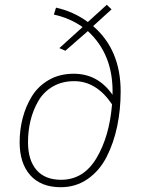

<svg xmlns="http://www.w3.org/2000/svg" viewBox="-20 -772 597 802"><path d="M369 -663Q484 -564 484 -390Q484 -314 469.5 -244.5Q455 -175 425.5 -117Q396 -59 346.5 -24.5Q297 10 234 10Q151 10 106.5 -40Q62 -90 62 -178Q62 -229 74.5 -278Q87 -327 113 -369.5Q139 -412 184 -438Q229 -464 288 -464Q389 -464 450 -376Q455 -543 347 -642L253 -560L228 -571L325 -659Q271 -697 205 -711L214 -740Q287 -724 347 -680L426 -752L446 -733ZM235 -21Q329 -21 383 -111.5Q437 -202 448 -336Q383 -433 290 -433Q239 -433 200.5 -410.5Q162 -388 140 -350Q118 -312 107.5 -268.5Q97 -225 97 -178Q97 -103 132.5 -62Q168 -21 235 -21Z"/></svg>

Font: Fira Sans UltraLight
Style: Italic
Weight: 200
Italic angle: -8°
Designer: Carrois Corporate & Edenspiekermann AG
Foundry: Carrois Corporate GbR & Edenspiekermann AG
Version: Version 4.203;PS 004.203;hotconv 1.0.88;makeotf.lib2.5.64775